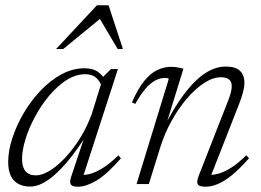

<svg xmlns="http://www.w3.org/2000/svg" viewBox="-20 -697 987 727"><path d="M249.5 -28 305.5 -195.5H314Q283 -146 253.2 -107.5Q223.5 -69 195.8 -43Q168 -17 142.8 -3.8Q117.5 9.5 95.5 9.5Q67.5 9.5 48.5 -1.2Q29.5 -12 20.2 -32.8Q11 -53.5 11 -84Q11 -126 26.8 -174.2Q42.5 -222.5 70 -269.2Q97.5 -316 134.2 -354.5Q171 -393 213.2 -415.8Q255.5 -438.5 299.5 -438.5Q332.5 -438.5 351.8 -424.2Q371 -410 385 -385L367 -366Q359 -389 344.2 -402.5Q329.5 -416 303.5 -416Q266 -416 231 -393.2Q196 -370.5 165.5 -333.8Q135 -297 112 -254Q89 -211 76.2 -169.2Q63.5 -127.5 63.5 -95Q63.5 -64.5 76.5 -48.8Q89.5 -33 116.5 -33Q139.5 -33 168.5 -50.8Q197.5 -68.5 227 -100Q256.5 -131.5 282.5 -173Q308.5 -214.5 326.5 -262.5L371.5 -407L400 -435.5H426.5L292 -20.5L281 -35Q297.5 -33 318.8 -38Q340 -43 367.2 -59.5Q394.5 -76 428 -108.5L438 -97.5Q385 -37 345.5 -13.5Q306 10 276 10Q253.5 10 248 1.2Q242.5 -7.5 249.5 -28ZM192.5 -511.5 347 -677H391L445.5 -511.5H425.5L352 -636H371.5L219.5 -511.5Z M492 -303.5 479.5 -309.5Q503 -362.5 527 -391.5Q551 -420.5 576.2 -432.2Q601.5 -444 627.5 -444Q636.5 -444 644.8 -443Q653 -442 660.8 -440.2Q668.5 -438.5 674.5 -436.5L605.5 -213.5L599 -212Q629.5 -271.5 659.2 -315.5Q689 -359.5 718.2 -388.2Q747.5 -417 776.5 -431Q805.5 -445 834 -445Q872.5 -445 889 -428.5Q905.5 -412 905.5 -384Q905.5 -368 900.5 -348.8Q895.5 -329.5 886 -305L774.5 -20.5L767.5 -35Q783.5 -33.5 804.5 -38.8Q825.5 -44 852.5 -60.2Q879.5 -76.5 912.5 -109L923 -98Q887 -57 857.5 -33.2Q828 -9.5 803.8 0.2Q779.5 10 759.5 10Q734 10 728.8 0.5Q723.5 -9 733 -33L843.5 -315Q850.5 -333 854 -346.5Q857.5 -360 857.5 -370Q857.5 -387.5 847.2 -396Q837 -404.5 817 -404.5Q786 -404.5 752.5 -382.5Q719 -360.5 687 -323Q655 -285.5 628.8 -237.8Q602.5 -190 586.5 -138L543.5 0H497L619 -398Q617.5 -400 614.2 -401Q611 -402 604.5 -402Q586.5 -402 568 -392.2Q549.5 -382.5 530.8 -360.8Q512 -339 492 -303.5Z"/></svg>

Font: Newsreader 24pt Light
Style: Italic
Weight: 300
Italic angle: -17°
Designer: Hugues Gentile
Foundry: Production Type
Version: Version 1.003